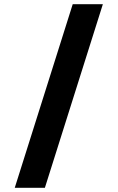

<svg xmlns="http://www.w3.org/2000/svg" viewBox="-20 -891 558 911"><path d="M193 0H50L325 -871H468Z"/></svg>

Font: Covid19
Style: Regular
Weight: 400
Designer: Peter Wiegel
Foundry: (c) CAT - Ing. Peter Wiegel.  for Rudolf Maass + Partner GmbH
Version: Version 001.000